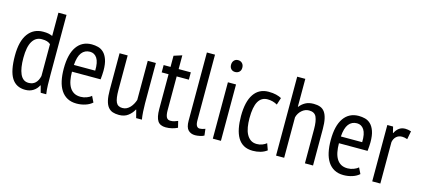

<svg xmlns="http://www.w3.org/2000/svg" viewBox="-58 -1170 3604 1645"><g transform="rotate(15 1744.0 -347.0)"><path d="M374 -172Q374 -121 375 -79.5Q376 -38 382 2H333L317 -58H313Q299 -28 269 -8Q239 12 197 12Q116 12 76.5 -51Q37 -114 37 -249Q37 -377 85.5 -443Q134 -509 219 -509Q248 -509 265 -505.5Q282 -502 302 -494V-700H374ZM302 -421Q288 -433 270.5 -438.5Q253 -444 224 -444Q171 -444 141.5 -396Q112 -348 112 -248Q112 -204 117.5 -168.5Q123 -133 134.5 -107Q146 -81 164.5 -67Q183 -53 210 -53Q282 -53 302 -138Z M791 -34Q767 -12 730 0Q693 12 652 12Q605 12 570.5 -6.5Q536 -25 513.5 -59.5Q491 -94 480.5 -142Q470 -190 470 -250Q470 -378 517 -445Q564 -512 650 -512Q678 -512 705.5 -505Q733 -498 755 -477Q777 -456 790.5 -418Q804 -380 804 -319Q804 -302 802.5 -282.5Q801 -263 799 -242H545Q545 -199 552 -164Q559 -129 574 -104.5Q589 -80 612.5 -66.5Q636 -53 671 -53Q698 -53 724.5 -63Q751 -73 765 -87ZM735 -302Q737 -377 714 -412Q691 -447 651 -447Q605 -447 578 -412Q551 -377 546 -302Z M970 -500V-194Q970 -118 985.5 -85.5Q1001 -53 1042 -53Q1063 -53 1079.5 -61.5Q1096 -70 1109 -84Q1122 -98 1132 -116Q1142 -134 1148 -153V-500H1220V-142Q1220 -106 1222.5 -67.5Q1225 -29 1230 0H1179L1161 -70H1158Q1141 -37 1109 -12.5Q1077 12 1029 12Q997 12 973 4Q949 -4 932 -25Q915 -46 906.5 -82.5Q898 -119 898 -176V-500Z M1289 -500H1350V-599L1422 -622V-500H1530V-435H1422V-137Q1422 -93 1432.5 -73.5Q1443 -54 1467 -54Q1487 -54 1501.5 -58.5Q1516 -63 1533 -70L1547 -13Q1525 -2 1498.5 4.5Q1472 11 1443 11Q1393 11 1371.5 -21.5Q1350 -54 1350 -127V-435H1289Z M1691 -119Q1691 -84 1700.5 -69Q1710 -54 1727 -54Q1748 -54 1776 -65L1783 -7Q1770 1 1746.5 6Q1723 11 1704 11Q1666 11 1642.5 -12.5Q1619 -36 1619 -95V-700H1691Z M1859 -500H1931V0H1859ZM1846 -652Q1846 -676 1859.5 -691Q1873 -706 1895 -706Q1917 -706 1931.5 -691.5Q1946 -677 1946 -652Q1946 -628 1931.5 -614.5Q1917 -601 1895 -601Q1873 -601 1859.5 -615Q1846 -629 1846 -652Z M2340 -25Q2315 -6 2283 3Q2251 12 2216 12Q2168 12 2135 -6.5Q2102 -25 2081.5 -59.5Q2061 -94 2051.5 -142.5Q2042 -191 2042 -250Q2042 -378 2087.5 -445Q2133 -512 2218 -512Q2257 -512 2285 -505Q2313 -498 2333 -487L2313 -424Q2273 -447 2226 -447Q2172 -447 2144.5 -399.5Q2117 -352 2117 -250Q2117 -209 2123 -173Q2129 -137 2143 -110.5Q2157 -84 2179 -68.5Q2201 -53 2234 -53Q2260 -53 2282.5 -62Q2305 -71 2319 -83Z M2676 0V-304Q2676 -374 2659.5 -410.5Q2643 -447 2594 -447Q2559 -447 2530.5 -422Q2502 -397 2492 -359V0H2420V-700H2492V-453H2495Q2515 -479 2544.5 -495.5Q2574 -512 2618 -512Q2651 -512 2675.5 -503Q2700 -494 2716 -472Q2732 -450 2740 -413.5Q2748 -377 2748 -323V0Z M3159 -34Q3135 -12 3098 0Q3061 12 3020 12Q2973 12 2938.5 -6.5Q2904 -25 2881.5 -59.5Q2859 -94 2848.5 -142Q2838 -190 2838 -250Q2838 -378 2885 -445Q2932 -512 3018 -512Q3046 -512 3073.5 -505Q3101 -498 3123 -477Q3145 -456 3158.5 -418Q3172 -380 3172 -319Q3172 -302 3170.5 -282.5Q3169 -263 3167 -242H2913Q2913 -199 2920 -164Q2927 -129 2942 -104.5Q2957 -80 2980.5 -66.5Q3004 -53 3039 -53Q3066 -53 3092.5 -63Q3119 -73 3133 -87ZM3103 -302Q3105 -377 3082 -412Q3059 -447 3019 -447Q2973 -447 2946 -412Q2919 -377 2914 -302Z M3273 -500H3324L3337 -447H3340Q3354 -476 3376.5 -492.5Q3399 -509 3431 -509Q3454 -509 3483 -500L3469 -427Q3443 -436 3423 -436Q3391 -436 3371 -417.5Q3351 -399 3345 -368V0H3273Z"/></g></svg>

Font: PT Sans Narrow
Style: Regular
Weight: 400
Width: 3
Designer: A.Korolkova, O.Umpeleva, V.Yefimov
Foundry: ParaType Ltd
Version: Version 2.003W OFL